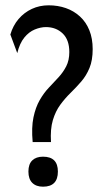

<svg xmlns="http://www.w3.org/2000/svg" viewBox="-20 -691 385 723"><path d="M103 -156Q98 -211 106 -249Q114 -287 129.5 -314Q145 -341 164 -361Q183 -381 200.5 -400Q218 -419 229.5 -441.5Q241 -464 241 -495Q241 -541 216 -565Q191 -589 153 -589Q133 -589 111 -580Q89 -571 71.5 -549.5Q54 -528 45 -491L19 -561Q29 -595 50 -619.5Q71 -644 100 -657.5Q129 -671 163 -671Q198 -671 228 -660.5Q258 -650 281 -629Q304 -608 316.5 -577Q329 -546 329 -506Q329 -464 317 -435Q305 -406 286 -384Q267 -362 246 -341.5Q225 -321 207 -296.5Q189 -272 179 -238.5Q169 -205 172 -156ZM142 12Q116 12 101.5 -2.5Q87 -17 87 -45Q87 -73 101.5 -87Q116 -101 142 -101Q170 -101 184 -87Q198 -73 198 -45Q198 12 142 12Z"/></svg>

Font: Bricolage Grotesque 72pt SemiCondensed
Style: Regular
Weight: 400
Width: 4
Designer: Mathieu Triay
Foundry: Atelier Triay
Version: Version 1.001;gftools[0.9.33.dev8+g029e19f]